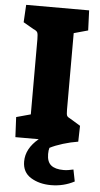

<svg xmlns="http://www.w3.org/2000/svg" viewBox="-60 -711 508 975"><g transform="rotate(5 194.0 -223.5)"><path d="M92 119Q92 53 156 0H37L32 -102L105 -122V-505Q105 -531 101 -539.5Q97 -548 80 -555L28 -585L33 -674H354L358 -572L286 -552V-162Q286 -138 289.5 -131Q293 -124 308 -117L359 -86L357 -5Q319 1 280 13Q241 25 214 39Q210 51 210 71Q210 110 231 127.5Q252 145 295 145Q317 145 345 138L357 198Q302 227 238 227Q178 227 135 200.5Q92 174 92 119Z"/></g></svg>

Font: Suez One
Style: Regular
Weight: 400
Version: Version 1.000